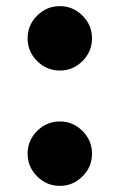

<svg xmlns="http://www.w3.org/2000/svg" viewBox="-20 -600 391 626"><path d="M249 -401Q218 -370 175 -370Q132 -370 101 -401Q70 -432 70 -475Q70 -518 101 -549Q132 -580 175 -580Q218 -580 249 -549Q280 -518 280 -475Q280 -432 249 -401ZM249 -25Q218 6 175 6Q132 6 101 -25Q70 -56 70 -99Q70 -142 101 -173Q132 -204 175 -204Q218 -204 249 -173Q280 -142 280 -99Q280 -56 249 -25Z"/></svg>

Font: Martel Sans Heavy
Style: Regular
Weight: 900
Designer: Dan Reynolds and Mathieu Réguer
Foundry: Dan Reynolds and Mathieu Réguer
Version: Version 1.001;PS 001.001;hotconv 1.0.70;makeotf.lib2.5.58329